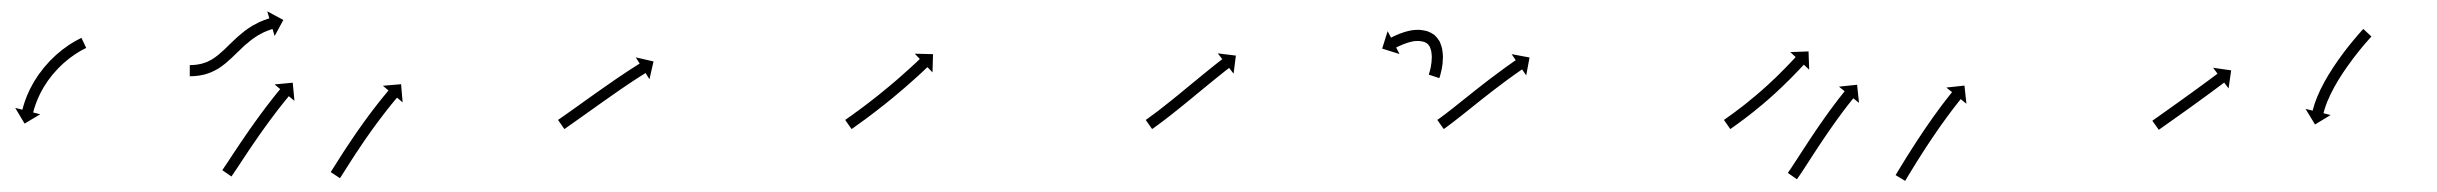

<svg xmlns="http://www.w3.org/2000/svg" viewBox="-20 -313 4379 345"><path d="M133.3 -226.1C133.9 -226.3 134.4 -226.6 134.9 -226.8L126.4 -244.9C125.9 -244.7 125.3 -244.4 124.8 -244.1C124.8 -244.1 124.8 -244.1 124.7 -244.1C124.7 -244.1 124.7 -244.1 124.7 -244.1C123.1 -243.3 121.5 -242.5 119.9 -241.7C119.9 -241.7 119.9 -241.7 119.9 -241.7C119.8 -241.7 119.8 -241.6 119.8 -241.6C117.4 -240.3 114.9 -239 112.5 -237.6C112.5 -237.6 112.5 -237.6 112.5 -237.6C112.4 -237.5 112.4 -237.5 112.4 -237.5C109.3 -235.7 106.2 -233.7 103.2 -231.8C103.2 -231.8 103.2 -231.7 103.1 -231.7C103.1 -231.7 103 -231.6 103 -231.6C99.5 -229.2 96 -226.7 92.6 -224.1C92.6 -224.1 92.6 -224.1 92.5 -224.1C92.5 -224 92.4 -224 92.4 -224C88.7 -221 85 -218 81.4 -214.8C81.4 -214.8 81.3 -214.8 81.3 -214.7C81.2 -214.7 81.2 -214.7 81.2 -214.7C77.4 -211.2 73.7 -207.7 70.1 -204C70.1 -204 70.1 -204 70 -203.9C70 -203.9 69.9 -203.8 69.9 -203.8C66.3 -200 62.8 -196 59.4 -192C59.4 -192 59.3 -192 59.3 -191.9C59.2 -191.9 59.2 -191.8 59.2 -191.8C55.9 -187.7 52.7 -183.5 49.6 -179.2C49.6 -179.2 49.5 -179.2 49.5 -179.1C49.4 -179.1 49.4 -179 49.4 -179C46.5 -174.8 43.7 -170.5 41.1 -166.2C41.1 -166.2 41 -166.1 41 -166C41 -166 40.9 -165.9 40.9 -165.9C38.5 -161.8 36.3 -157.6 34.1 -153.3C34.1 -153.3 34.1 -153.3 34 -153.2C34 -153.2 34 -153.1 34 -153.1C32.1 -149.3 30.3 -145.4 28.7 -141.5C28.7 -141.5 28.6 -141.4 28.6 -141.4C28.6 -141.3 28.6 -141.3 28.6 -141.3C27.2 -137.9 26 -134.5 24.8 -131.1C24.8 -131.1 24.7 -131.1 24.7 -131.1C24.7 -131 24.7 -131 24.7 -131C23.8 -128.3 23 -125.7 22.2 -123C22.2 -123 22.1 -123 22.1 -123C22.1 -122.9 22.1 -122.9 22.1 -122.9C21.6 -121.2 21.1 -119.5 20.7 -117.7C20.7 -117.7 20.7 -117.7 20.7 -117.7C20.7 -117.7 20.7 -117.7 20.7 -117.7C20.5 -117.1 20.3 -116.5 20.2 -115.9L7.4 -119.1L24.2 -90.9L52.3 -107.7L39.6 -110.9C39.7 -111.5 39.9 -112.1 40 -112.7C40 -112.7 40 -112.6 40 -112.6C40 -112.6 40 -112.6 40 -112.6C40.4 -114.2 40.9 -115.8 41.3 -117.4C41.3 -117.4 41.3 -117.3 41.3 -117.3C41.3 -117.3 41.3 -117.3 41.3 -117.3C42 -119.7 42.8 -122.2 43.7 -124.6C43.7 -124.6 43.6 -124.6 43.6 -124.5C43.6 -124.5 43.6 -124.4 43.6 -124.4C44.7 -127.6 45.9 -130.7 47.2 -133.8C47.2 -133.8 47.1 -133.8 47.1 -133.7C47.1 -133.7 47.1 -133.6 47.1 -133.6C48.6 -137.3 50.3 -140.9 52 -144.5C52 -144.5 52 -144.4 51.9 -144.3C51.9 -144.3 51.9 -144.2 51.9 -144.2C53.9 -148.2 56 -152.1 58.3 -155.9C58.3 -155.9 58.2 -155.9 58.2 -155.8C58.2 -155.8 58.1 -155.7 58.1 -155.7C60.6 -159.8 63.2 -163.8 65.9 -167.7C65.9 -167.7 65.9 -167.7 65.8 -167.6C65.8 -167.6 65.7 -167.5 65.7 -167.5C68.6 -171.5 71.6 -175.4 74.7 -179.3C74.7 -179.3 74.7 -179.2 74.7 -179.2C74.6 -179.1 74.6 -179.1 74.6 -179.1C77.8 -182.8 81.1 -186.5 84.5 -190.1C84.5 -190.1 84.4 -190.1 84.4 -190C84.4 -190 84.3 -189.9 84.3 -189.9C87.7 -193.3 91.1 -196.7 94.7 -199.9C94.7 -199.9 94.6 -199.8 94.6 -199.8C94.5 -199.8 94.5 -199.7 94.5 -199.7C97.9 -202.7 101.3 -205.5 104.8 -208.3C104.8 -208.3 104.8 -208.3 104.7 -208.2C104.7 -208.2 104.6 -208.2 104.6 -208.2C107.8 -210.6 111.1 -212.9 114.4 -215.1C114.4 -215.1 114.3 -215.1 114.3 -215.1C114.2 -215.1 114.2 -215 114.2 -215C117 -216.9 119.8 -218.6 122.7 -220.4C122.7 -220.4 122.6 -220.3 122.6 -220.3C122.5 -220.3 122.5 -220.3 122.5 -220.3C124.7 -221.5 126.9 -222.8 129.2 -224C129.2 -224 129.2 -224 129.1 -223.9C129.1 -223.9 129.1 -223.9 129.1 -223.9C130.5 -224.7 132 -225.4 133.4 -226.1C133.4 -226.1 133.4 -226.1 133.4 -226.1C133.4 -226.1 133.3 -226.1 133.3 -226.1Z M322.7 -196C322.1 -196 321.5 -196 321 -196L321 -176C321.7 -176 322.3 -176 322.9 -176C322.9 -176 322.9 -176 322.9 -176C322.9 -176 323 -176 323 -176C324.7 -176 326.5 -176.1 328.2 -176.2C328.2 -176.2 328.3 -176.2 328.3 -176.2C328.4 -176.2 328.4 -176.2 328.4 -176.2C331.1 -176.4 333.8 -176.7 336.5 -177C336.5 -177 336.5 -177 336.6 -177C336.7 -177 336.8 -177 336.8 -177C340.2 -177.6 343.6 -178.2 347 -179C347 -179 347.1 -179.1 347.2 -179.1C347.3 -179.1 347.4 -179.1 347.4 -179.1C351.3 -180.2 355.2 -181.5 358.9 -183C358.9 -183 359.1 -183 359.2 -183.1C359.3 -183.1 359.4 -183.2 359.4 -183.2C363.6 -185 367.6 -187.1 371.6 -189.4C371.6 -189.4 371.7 -189.4 371.8 -189.5C371.9 -189.6 372 -189.6 372 -189.6C376.2 -192.3 380.2 -195.2 384.1 -198.3C384.1 -198.3 384.2 -198.3 384.3 -198.4C384.4 -198.4 384.4 -198.5 384.4 -198.5C388.5 -201.9 392.4 -205.4 396.3 -209C396.3 -209 396.3 -209 396.4 -209C396.4 -209 396.4 -209.1 396.4 -209.1C400.4 -212.8 404.3 -216.7 408.2 -220.5L408.2 -220.5L408.1 -220.4C412 -224.2 416 -228 420 -231.7C420 -231.7 420 -231.6 419.9 -231.6C419.9 -231.5 419.8 -231.5 419.8 -231.5C423.8 -235 427.8 -238.3 431.9 -241.5C431.9 -241.5 431.8 -241.5 431.7 -241.4C431.7 -241.4 431.6 -241.3 431.6 -241.3C435.4 -244.1 439.4 -246.8 443.4 -249.3C443.4 -249.3 443.3 -249.3 443.3 -249.2C443.2 -249.2 443.1 -249.2 443.1 -249.2C446.6 -251.2 450.2 -253.1 453.8 -254.9C453.8 -254.9 453.8 -254.9 453.7 -254.8C453.6 -254.8 453.5 -254.8 453.5 -254.8C456.4 -256 459.3 -257.3 462.2 -258.4C462.2 -258.4 462.2 -258.4 462.1 -258.4C462.1 -258.3 462 -258.3 462 -258.3C463.9 -259 465.8 -259.7 467.7 -260.3C467.7 -260.3 467.7 -260.3 467.7 -260.3C467.7 -260.3 467.6 -260.3 467.6 -260.3C468.3 -260.5 469 -260.7 469.7 -260.9L473.5 -248.3L489.1 -277.1L460.2 -292.7L464 -280C463.2 -279.8 462.5 -279.6 461.8 -279.4C461.8 -279.4 461.7 -279.4 461.7 -279.4C461.7 -279.3 461.6 -279.3 461.6 -279.3C459.5 -278.6 457.4 -277.9 455.3 -277.1C455.3 -277.1 455.2 -277.1 455.1 -277.1C455.1 -277.1 455 -277.1 455 -277.1C451.8 -275.8 448.5 -274.4 445.3 -273C445.3 -273 445.3 -273 445.2 -272.9C445.1 -272.9 445.1 -272.9 445.1 -272.9C441 -270.9 437 -268.7 433.1 -266.5C433.1 -266.5 433 -266.4 432.9 -266.4C432.9 -266.3 432.8 -266.3 432.8 -266.3C428.4 -263.5 424 -260.6 419.8 -257.5C419.8 -257.5 419.7 -257.4 419.7 -257.4C419.6 -257.3 419.5 -257.3 419.5 -257.3C415.1 -253.8 410.8 -250.2 406.6 -246.5C406.6 -246.5 406.6 -246.5 406.6 -246.5C406.5 -246.4 406.5 -246.4 406.5 -246.4C402.3 -242.6 398.3 -238.7 394.2 -234.8L394.2 -234.8L394.2 -234.8C390.3 -231 386.5 -227.2 382.6 -223.5C382.6 -223.5 382.6 -223.5 382.7 -223.6C382.7 -223.6 382.7 -223.6 382.7 -223.6C379.1 -220.3 375.4 -217 371.6 -213.8C371.6 -213.8 371.7 -213.9 371.8 -213.9C371.8 -214 371.9 -214.1 371.9 -214.1C368.4 -211.4 364.9 -208.8 361.2 -206.4C361.2 -206.4 361.3 -206.5 361.4 -206.6C361.5 -206.6 361.6 -206.7 361.6 -206.7C358.3 -204.8 354.8 -203 351.3 -201.4C351.3 -201.4 351.4 -201.5 351.5 -201.5C351.7 -201.6 351.8 -201.6 351.8 -201.6C348.6 -200.4 345.3 -199.3 342 -198.4C342 -198.4 342.1 -198.4 342.2 -198.5C342.3 -198.5 342.4 -198.5 342.4 -198.5C339.6 -197.8 336.6 -197.3 333.7 -196.8C333.7 -196.8 333.8 -196.8 333.9 -196.8C334 -196.8 334 -196.9 334 -196.9C331.7 -196.6 329.4 -196.3 327 -196.2C327 -196.2 327.1 -196.2 327.1 -196.2C327.2 -196.2 327.2 -196.2 327.2 -196.2C325.7 -196.1 324.1 -196 322.6 -196C322.6 -196 322.6 -196 322.6 -196C322.6 -196 322.7 -196 322.7 -196ZM380.5 -8.8C380.2 -8.3 379.8 -7.8 379.5 -7.2L395.9 4.1C396.3 3.6 396.6 3.1 397 2.5L397 2.5L397 2.5C398.1 1 399.1 -0.5 400.1 -2.1L400.1 -2.1L400.1 -2.1C401.7 -4.5 403.3 -6.9 404.9 -9.3L405 -9.3L405 -9.3C407 -12.5 409.1 -15.6 411.2 -18.7C413.7 -22.5 416.1 -26.2 418.6 -29.9L418.6 -29.9L418.6 -29.9C421.3 -34.1 424.1 -38.2 426.9 -42.4L426.9 -42.4L426.9 -42.4C429.9 -46.8 432.9 -51.3 435.9 -55.7L435.9 -55.7L435.9 -55.6C439 -60.2 442.2 -64.8 445.3 -69.3L445.3 -69.3L445.3 -69.3C448.5 -73.8 451.7 -78.3 454.9 -82.8L454.9 -82.8L454.9 -82.8C458 -87.1 461.2 -91.5 464.4 -95.8L464.3 -95.8L464.3 -95.8C467.3 -99.8 470.3 -103.8 473.4 -107.8L473.3 -107.8L473.3 -107.8C476.1 -111.4 478.8 -114.9 481.5 -118.5L481.5 -118.5L481.5 -118.5C483.9 -121.5 486.2 -124.5 488.6 -127.4L488.6 -127.4L488.6 -127.4C490.4 -129.7 492.2 -132 494.1 -134.3L494.1 -134.3L494.1 -134.2C495.3 -135.7 496.5 -137.2 497.7 -138.6L497.7 -138.6L497.7 -138.6C498.1 -139.1 498.5 -139.7 498.9 -140.2L509.1 -131.8L506 -164.4L473.4 -161.3L483.5 -152.9C483.1 -152.4 482.7 -151.9 482.2 -151.3L482.2 -151.3L482.2 -151.3C481 -149.9 479.8 -148.4 478.6 -146.9L478.6 -146.9L478.5 -146.9C476.7 -144.5 474.8 -142.2 472.9 -139.9L472.9 -139.9L472.9 -139.9C470.5 -136.9 468.1 -133.8 465.8 -130.8L465.8 -130.8L465.7 -130.7C462.9 -127.1 460.2 -123.5 457.4 -119.9L457.4 -119.9L457.4 -119.9C454.3 -115.8 451.3 -111.7 448.3 -107.7L448.3 -107.6L448.2 -107.6C445 -103.3 441.8 -98.9 438.7 -94.5L438.7 -94.5L438.6 -94.4C435.4 -89.9 432.2 -85.3 429 -80.8L428.9 -80.7L428.9 -80.7C425.7 -76.2 422.6 -71.6 419.4 -67L419.4 -67L419.4 -66.9C416.4 -62.5 413.3 -58 410.3 -53.6L410.3 -53.6L410.3 -53.5C407.5 -49.4 404.7 -45.2 401.9 -41L401.9 -41L401.9 -41C399.4 -37.3 397 -33.5 394.5 -29.8C392.4 -26.6 390.4 -23.5 388.3 -20.3L388.3 -20.4L388.3 -20.4C386.7 -18 385.1 -15.6 383.5 -13.2L383.5 -13.2L383.5 -13.2C382.5 -11.7 381.5 -10.3 380.5 -8.8L380.5 -8.8ZM575.2 -5.4C574.9 -4.9 574.5 -4.4 574.2 -3.8L590.9 7.2C591.2 6.7 591.6 6.2 591.9 5.6L591.9 5.6L591.9 5.6C592.9 4 593.9 2.5 594.9 0.9L594.9 0.9L594.9 0.9C596.5 -1.5 598 -4 599.6 -6.4C601.6 -9.6 603.6 -12.8 605.7 -16L605.7 -16L605.7 -16C608.1 -19.8 610.5 -23.5 612.9 -27.3L612.9 -27.3L612.9 -27.3C615.6 -31.5 618.4 -35.7 621.1 -39.9L621.1 -39.8L621.1 -39.8C624.1 -44.3 627.1 -48.8 630.1 -53.2L630.1 -53.2L630 -53.2C633.2 -57.8 636.3 -62.3 639.4 -66.9L639.4 -66.9L639.4 -66.8C642.6 -71.4 645.8 -75.9 649 -80.4C649 -80.4 649 -80.4 649 -80.4C649 -80.4 649 -80.4 649 -80.4C652.1 -84.7 655.3 -89.1 658.5 -93.4C658.5 -93.4 658.5 -93.4 658.5 -93.4C658.5 -93.3 658.5 -93.3 658.5 -93.3C661.5 -97.4 664.5 -101.4 667.6 -105.4L667.5 -105.4L667.5 -105.3C670.3 -108.9 673 -112.5 675.8 -116L675.8 -116L675.8 -116C678.2 -119 680.5 -121.9 682.9 -124.9L682.9 -124.9L682.9 -124.9C684.8 -127.1 686.6 -129.4 688.5 -131.7L688.5 -131.7L688.5 -131.7C689.7 -133.1 690.9 -134.6 692.1 -136L692.1 -136L692.1 -136C692.5 -136.5 693 -137 693.4 -137.5L703.5 -129.1L700.7 -161.7L668 -158.9L678.1 -150.4C677.7 -149.9 677.2 -149.4 676.8 -148.9L676.8 -148.9L676.8 -148.9C675.6 -147.4 674.3 -145.9 673.1 -144.4L673.1 -144.4L673.1 -144.4C671.2 -142.1 669.3 -139.8 667.4 -137.5L667.4 -137.5L667.4 -137.5C664.9 -134.5 662.5 -131.4 660.1 -128.4L660.1 -128.4L660.1 -128.4C657.3 -124.8 654.5 -121.2 651.7 -117.5L651.7 -117.5L651.6 -117.5C648.6 -113.4 645.5 -109.4 642.4 -105.3C642.4 -105.3 642.4 -105.3 642.4 -105.3C642.4 -105.3 642.4 -105.3 642.4 -105.3C639.2 -100.9 636 -96.5 632.8 -92.1C632.8 -92.1 632.8 -92.1 632.8 -92.1C632.8 -92 632.8 -92 632.8 -92C629.5 -87.5 626.3 -82.9 623 -78.3L623 -78.3L623 -78.3C619.8 -73.7 616.7 -69.1 613.5 -64.4L613.5 -64.4L613.5 -64.4C610.5 -59.9 607.4 -55.4 604.5 -50.9L604.4 -50.9L604.4 -50.9C601.7 -46.6 598.9 -42.4 596.1 -38.2L596.1 -38.2L596.1 -38.1C593.7 -34.3 591.2 -30.5 588.8 -26.7L588.8 -26.7L588.8 -26.7C586.8 -23.5 584.7 -20.3 582.7 -17.1C581.2 -14.7 579.6 -12.3 578.1 -9.8L578.1 -9.8L578.1 -9.9C577.1 -8.3 576.1 -6.8 575.2 -5.3L575.2 -5.4Z M984.3 -98.6C983.8 -98.3 983.2 -97.9 982.7 -97.5L994.1 -81.1C994.7 -81.5 995.2 -81.9 995.8 -82.2C997.3 -83.3 998.8 -84.4 1000.4 -85.5C1002.7 -87.1 1005.1 -88.8 1007.5 -90.5C1010.6 -92.6 1013.7 -94.8 1016.7 -97C1020.4 -99.6 1024 -102.2 1027.6 -104.7C1031.7 -107.6 1035.8 -110.5 1039.8 -113.4C1044.2 -116.5 1048.5 -119.6 1052.9 -122.7C1057.3 -125.9 1061.8 -129.1 1066.3 -132.2L1066.3 -132.2L1066.3 -132.2C1070.8 -135.4 1075.4 -138.6 1079.9 -141.7L1079.9 -141.7L1079.9 -141.7C1084.2 -144.8 1088.6 -147.8 1093.1 -150.9L1093 -150.9L1093 -150.9C1097.2 -153.7 1101.3 -156.5 1105.4 -159.3L1105.4 -159.3L1105.4 -159.3C1109.1 -161.8 1112.9 -164.3 1116.6 -166.8L1116.6 -166.8L1116.6 -166.8C1119.8 -168.9 1123 -170.9 1126.1 -173L1126.1 -173L1126.1 -173C1128.6 -174.6 1131 -176.2 1133.5 -177.7L1133.5 -177.7L1133.5 -177.7C1135.1 -178.7 1136.7 -179.7 1138.3 -180.7L1138.3 -180.7L1138.3 -180.7C1138.8 -181.1 1139.4 -181.5 1140 -181.8L1147 -170.6L1154.3 -202.6L1122.4 -209.9L1129.4 -198.8C1128.8 -198.4 1128.2 -198 1127.7 -197.7L1127.7 -197.7L1127.6 -197.7C1126 -196.7 1124.4 -195.6 1122.8 -194.6L1122.8 -194.6L1122.8 -194.6C1120.3 -193 1117.8 -191.4 1115.3 -189.8L1115.3 -189.8L1115.2 -189.8C1112 -187.7 1108.8 -185.6 1105.6 -183.5L1105.6 -183.5L1105.6 -183.5C1101.8 -180.9 1098 -178.4 1094.3 -175.9L1094.2 -175.9L1094.2 -175.9C1090.1 -173 1085.9 -170.2 1081.7 -167.4L1081.7 -167.3L1081.7 -167.3C1077.3 -164.3 1072.8 -161.2 1068.4 -158.1L1068.4 -158.1L1068.4 -158.1C1063.9 -155 1059.3 -151.8 1054.8 -148.6L1054.8 -148.6L1054.8 -148.6C1050.3 -145.4 1045.8 -142.2 1041.3 -139C1036.9 -135.9 1032.6 -132.8 1028.2 -129.7C1024.2 -126.8 1020.1 -123.9 1016.1 -121C1012.4 -118.5 1008.8 -115.9 1005.2 -113.3C1002.1 -111.1 999 -109 996 -106.8C993.6 -105.2 991.2 -103.5 988.9 -101.8C987.4 -100.8 985.8 -99.7 984.3 -98.6Z M1500.3 -98.6C1499.8 -98.3 1499.2 -97.9 1498.7 -97.5L1510.1 -81.1C1510.7 -81.5 1511.2 -81.9 1511.8 -82.2L1511.8 -82.2L1511.8 -82.2C1513.3 -83.3 1514.8 -84.4 1516.3 -85.4L1516.3 -85.5L1516.4 -85.5C1518.7 -87.1 1521.1 -88.8 1523.4 -90.5L1523.4 -90.5L1523.4 -90.5C1526.5 -92.7 1529.5 -94.9 1532.5 -97.1L1532.5 -97.1L1532.6 -97.1C1536.1 -99.7 1539.7 -102.4 1543.2 -105L1543.3 -105.1L1543.3 -105.1C1547.2 -108 1551.2 -111 1555.1 -114.1L1555.1 -114.1L1555.1 -114.1C1559.3 -117.3 1563.5 -120.6 1567.6 -123.9L1567.6 -123.9L1567.7 -123.9C1571.9 -127.3 1576.2 -130.7 1580.4 -134.2L1580.5 -134.2L1580.5 -134.2C1584.7 -137.7 1588.9 -141.2 1593.1 -144.7L1593.1 -144.7L1593.1 -144.7C1597.2 -148.1 1601.2 -151.5 1605.2 -155L1605.2 -155L1605.2 -155C1609 -158.3 1612.7 -161.5 1616.4 -164.8L1616.4 -164.8L1616.4 -164.8C1619.8 -167.8 1623.1 -170.7 1626.3 -173.7L1626.4 -173.7L1626.4 -173.7C1629.1 -176.2 1631.9 -178.8 1634.7 -181.3L1634.7 -181.3L1634.7 -181.3C1636.8 -183.3 1638.9 -185.3 1641 -187.2L1641 -187.3L1641 -187.3C1642.4 -188.5 1643.7 -189.8 1645.1 -191.1L1645.1 -191.1L1645.1 -191.1C1645.6 -191.5 1646.1 -192 1646.5 -192.4L1655.6 -182.9L1656.5 -215.7L1623.7 -216.5L1632.8 -207C1632.3 -206.5 1631.8 -206.1 1631.3 -205.6L1631.3 -205.6L1631.4 -205.6C1630 -204.3 1628.7 -203.1 1627.3 -201.8L1627.3 -201.8L1627.4 -201.8C1625.3 -199.9 1623.2 -197.9 1621.1 -196L1621.1 -196L1621.1 -196C1618.4 -193.5 1615.6 -191 1612.9 -188.5L1612.9 -188.5L1612.9 -188.5C1609.7 -185.6 1606.4 -182.7 1603.1 -179.8L1603.2 -179.8L1603.2 -179.8C1599.5 -176.5 1595.8 -173.3 1592.1 -170.1L1592.1 -170.1L1592.2 -170.1C1588.2 -166.7 1584.2 -163.3 1580.2 -160L1580.2 -160L1580.3 -160C1576.1 -156.5 1572 -153.1 1567.8 -149.7L1567.8 -149.7L1567.8 -149.7C1563.6 -146.3 1559.4 -142.9 1555.2 -139.5L1555.2 -139.5L1555.2 -139.6C1551.1 -136.3 1547 -133.1 1542.9 -129.9L1542.9 -129.9L1542.9 -129.9C1539 -126.9 1535.1 -124 1531.2 -121L1531.3 -121.1L1531.3 -121.1C1527.8 -118.4 1524.2 -115.8 1520.7 -113.2L1520.7 -113.2L1520.7 -113.3C1517.8 -111.1 1514.8 -108.9 1511.7 -106.7L1511.8 -106.7L1511.8 -106.7C1509.5 -105.1 1507.1 -103.4 1504.8 -101.8L1504.8 -101.8L1504.8 -101.8C1503.3 -100.7 1501.8 -99.7 1500.3 -98.6L1500.3 -98.6Z M2040.3 -98.6C2039.7 -98.2 2039.2 -97.9 2038.7 -97.5L2050.2 -81.1C2050.7 -81.5 2051.2 -81.9 2051.7 -82.2L2051.8 -82.2L2051.8 -82.2C2053.3 -83.3 2054.8 -84.4 2056.3 -85.4L2056.3 -85.5L2056.3 -85.5C2058.6 -87.1 2061 -88.8 2063.3 -90.5L2063.3 -90.6L2063.3 -90.6C2066.3 -92.8 2069.3 -95 2072.3 -97.3L2072.3 -97.3L2072.3 -97.3C2075.8 -100 2079.3 -102.7 2082.8 -105.4L2082.8 -105.4L2082.9 -105.5C2086.8 -108.5 2090.6 -111.6 2094.5 -114.7L2094.5 -114.7L2094.5 -114.7C2098.7 -118 2102.8 -121.4 2106.9 -124.7L2106.9 -124.7L2106.9 -124.7C2111.2 -128.2 2115.5 -131.7 2119.7 -135.1L2119.7 -135.1L2119.7 -135.1C2124 -138.6 2128.2 -142.1 2132.4 -145.6C2136.6 -149 2140.7 -152.4 2144.8 -155.8C2148.7 -159 2152.5 -162.1 2156.4 -165.3L2156.4 -165.3L2156.4 -165.3C2159.8 -168.1 2163.3 -170.9 2166.8 -173.7L2166.8 -173.7L2166.8 -173.7C2169.8 -176.1 2172.7 -178.5 2175.7 -180.8L2175.7 -180.8L2175.7 -180.8C2177.9 -182.6 2180.2 -184.4 2182.5 -186.3L2182.5 -186.3L2182.5 -186.2C2184 -187.4 2185.5 -188.6 2187 -189.7L2187 -189.7L2187 -189.7C2187.5 -190.1 2188 -190.5 2188.6 -191L2196.6 -180.6L2200.7 -213.1L2168.2 -217.1L2176.3 -206.7C2175.7 -206.3 2175.2 -205.9 2174.7 -205.5L2174.7 -205.5L2174.7 -205.5C2173.2 -204.3 2171.7 -203.2 2170.2 -202L2170.2 -202L2170.2 -202C2167.8 -200.1 2165.5 -198.3 2163.2 -196.5L2163.2 -196.5L2163.2 -196.5C2160.2 -194.1 2157.2 -191.7 2154.3 -189.3L2154.3 -189.3L2154.2 -189.3C2150.7 -186.5 2147.2 -183.6 2143.8 -180.8L2143.7 -180.8L2143.7 -180.8C2139.9 -177.6 2136 -174.4 2132.1 -171.2C2128 -167.9 2123.8 -164.5 2119.7 -161.1C2115.5 -157.6 2111.2 -154.1 2107 -150.6L2107 -150.6L2107 -150.6C2102.8 -147.1 2098.6 -143.7 2094.3 -140.2L2094.3 -140.2L2094.3 -140.2C2090.2 -136.9 2086.1 -133.6 2082 -130.3L2082 -130.3L2082 -130.3C2078.2 -127.3 2074.4 -124.2 2070.5 -121.2L2070.5 -121.2L2070.5 -121.2C2067.1 -118.5 2063.6 -115.9 2060.2 -113.2L2060.2 -113.2L2060.2 -113.2C2057.3 -111 2054.3 -108.8 2051.4 -106.6L2051.4 -106.6L2051.4 -106.7C2049.2 -105 2046.9 -103.3 2044.6 -101.7L2044.6 -101.7L2044.7 -101.7C2043.2 -100.7 2041.7 -99.6 2040.3 -98.6L2040.3 -98.6ZM2547.8 -180.5C2547.6 -180 2547.5 -179.5 2547.3 -178.9L2566.3 -172.6C2566.5 -173.2 2566.7 -173.8 2566.8 -174.4C2566.8 -174.4 2566.8 -174.4 2566.9 -174.4C2566.9 -174.4 2566.9 -174.5 2566.9 -174.5C2567.4 -176.1 2567.9 -177.8 2568.4 -179.5C2568.4 -179.5 2568.4 -179.6 2568.4 -179.6C2568.4 -179.6 2568.4 -179.7 2568.4 -179.7C2569.1 -182.3 2569.8 -185 2570.3 -187.6C2570.3 -187.6 2570.4 -187.7 2570.4 -187.8C2570.4 -187.8 2570.4 -187.9 2570.4 -187.9C2571.1 -191.4 2571.6 -194.8 2572.1 -198.3C2572.1 -198.3 2572.1 -198.4 2572.1 -198.5C2572.1 -198.6 2572.1 -198.7 2572.1 -198.7C2572.5 -202.8 2572.7 -206.9 2572.8 -211C2572.8 -211 2572.8 -211.1 2572.8 -211.2C2572.8 -211.4 2572.8 -211.5 2572.8 -211.5C2572.6 -215.9 2572.1 -220.4 2571.4 -224.8C2571.4 -224.8 2571.4 -225 2571.3 -225.2C2571.3 -225.4 2571.3 -225.5 2571.3 -225.5C2570.2 -229.9 2568.7 -234.2 2566.9 -238.4C2566.8 -238.4 2566.7 -238.6 2566.6 -238.9C2566.4 -239.1 2566.3 -239.4 2566.3 -239.4C2564 -243.1 2561.3 -246.6 2558.1 -249.6C2558 -249.6 2557.8 -249.9 2557.5 -250.1C2557.3 -250.3 2557 -250.5 2557 -250.5C2553.4 -253.1 2549.4 -255.2 2545.2 -256.7C2545.2 -256.7 2545 -256.8 2544.7 -256.9C2544.5 -257 2544.2 -257.1 2544.2 -257.1C2539.8 -258.2 2535.2 -259 2530.6 -259.4C2530.6 -259.4 2530.5 -259.4 2530.3 -259.4C2530.1 -259.4 2530 -259.4 2530 -259.4C2525.5 -259.5 2521.1 -259.2 2516.8 -258.6C2516.8 -258.6 2516.6 -258.6 2516.5 -258.6C2516.3 -258.5 2516.2 -258.5 2516.2 -258.5C2512.2 -257.7 2508.2 -256.8 2504.2 -255.6C2504.2 -255.6 2504.2 -255.6 2504.1 -255.6C2504 -255.6 2503.9 -255.5 2503.9 -255.5C2500.6 -254.5 2497.2 -253.3 2493.9 -252C2493.9 -252 2493.9 -252 2493.8 -252C2493.8 -251.9 2493.7 -251.9 2493.7 -251.9C2491.2 -250.9 2488.6 -249.8 2486.1 -248.6C2486.1 -248.6 2486.1 -248.6 2486.1 -248.6C2486 -248.6 2486 -248.6 2486 -248.6C2484.4 -247.8 2482.8 -247 2481.2 -246.2C2481.2 -246.2 2481.2 -246.2 2481.2 -246.2C2481.2 -246.2 2481.1 -246.2 2481.1 -246.2C2480.6 -245.9 2480 -245.6 2479.5 -245.3L2473.4 -257L2463.6 -225.7L2494.8 -215.9L2488.7 -227.6C2489.3 -227.9 2489.8 -228.1 2490.3 -228.4C2490.3 -228.4 2490.3 -228.4 2490.3 -228.4C2490.3 -228.4 2490.2 -228.4 2490.2 -228.4C2491.7 -229.1 2493.2 -229.8 2494.6 -230.5C2494.6 -230.5 2494.6 -230.5 2494.6 -230.5C2494.5 -230.5 2494.5 -230.4 2494.5 -230.4C2496.8 -231.5 2499.1 -232.5 2501.4 -233.4C2501.4 -233.4 2501.3 -233.4 2501.3 -233.4C2501.2 -233.4 2501.1 -233.3 2501.1 -233.3C2504.1 -234.5 2507.1 -235.5 2510.1 -236.5C2510.1 -236.5 2510 -236.5 2509.9 -236.5C2509.8 -236.4 2509.8 -236.4 2509.8 -236.4C2513.1 -237.4 2516.6 -238.2 2520 -238.9C2520 -238.9 2519.9 -238.9 2519.8 -238.8C2519.6 -238.8 2519.5 -238.8 2519.5 -238.8C2522.8 -239.3 2526.2 -239.5 2529.6 -239.4C2529.6 -239.4 2529.4 -239.4 2529.3 -239.4C2529.1 -239.4 2528.9 -239.4 2528.9 -239.4C2532.4 -239.1 2535.8 -238.6 2539.1 -237.7C2539.1 -237.7 2538.9 -237.8 2538.6 -237.9C2538.4 -238 2538.1 -238.1 2538.1 -238.1C2540.7 -237.1 2543.1 -235.8 2545.4 -234.2C2545.4 -234.2 2545.1 -234.4 2544.8 -234.7C2544.6 -234.9 2544.3 -235.1 2544.3 -235.1C2546.2 -233.3 2547.9 -231.2 2549.2 -229C2549.2 -229 2549.1 -229.2 2549 -229.5C2548.8 -229.7 2548.7 -230 2548.7 -230C2550 -227 2551.1 -223.9 2551.8 -220.8C2551.8 -220.8 2551.8 -221 2551.8 -221.2C2551.7 -221.4 2551.7 -221.5 2551.7 -221.5C2552.3 -218 2552.6 -214.3 2552.8 -210.7C2552.8 -210.7 2552.8 -210.8 2552.8 -211C2552.8 -211.1 2552.8 -211.2 2552.8 -211.2C2552.7 -207.7 2552.5 -204.1 2552.2 -200.6C2552.2 -200.6 2552.2 -200.7 2552.2 -200.8C2552.2 -200.9 2552.2 -200.9 2552.2 -200.9C2551.8 -197.8 2551.4 -194.8 2550.8 -191.7C2550.8 -191.7 2550.8 -191.8 2550.8 -191.8C2550.8 -191.9 2550.8 -191.9 2550.8 -191.9C2550.3 -189.6 2549.7 -187.2 2549.1 -184.8C2549.1 -184.8 2549.1 -184.9 2549.1 -184.9C2549.1 -184.9 2549.1 -185 2549.1 -185C2548.7 -183.5 2548.3 -182 2547.8 -180.5C2547.8 -180.5 2547.8 -180.5 2547.8 -180.5C2547.8 -180.5 2547.8 -180.5 2547.8 -180.5Z M2564.2 -98.6C2563.7 -98.2 2563.2 -97.9 2562.7 -97.5L2574.2 -81.1C2574.7 -81.5 2575.2 -81.8 2575.7 -82.2L2575.7 -82.2L2575.8 -82.2C2577.3 -83.3 2578.7 -84.4 2580.2 -85.4C2580.2 -85.4 2580.2 -85.4 2580.2 -85.5C2580.2 -85.5 2580.3 -85.5 2580.3 -85.5C2582.6 -87.2 2584.9 -88.9 2587.2 -90.6C2587.2 -90.6 2587.2 -90.6 2587.2 -90.6C2587.2 -90.6 2587.2 -90.6 2587.2 -90.6C2590.2 -92.9 2593.1 -95.2 2596.1 -97.5L2596.1 -97.5L2596.1 -97.5C2599.6 -100.2 2603.1 -103 2606.6 -105.7L2606.6 -105.7L2606.6 -105.7C2610.5 -108.8 2614.4 -111.9 2618.3 -115C2622.5 -118.3 2626.6 -121.7 2630.8 -125C2635.1 -128.4 2639.4 -131.9 2643.7 -135.3L2643.7 -135.3L2643.7 -135.3C2648.1 -138.7 2652.4 -142.1 2656.8 -145.5L2656.8 -145.5L2656.7 -145.5C2661 -148.7 2665.2 -152 2669.5 -155.3L2669.5 -155.3L2669.4 -155.2C2673.4 -158.3 2677.4 -161.3 2681.5 -164.3L2681.4 -164.3L2681.4 -164.3C2685 -167 2688.7 -169.6 2692.3 -172.3L2692.3 -172.3L2692.3 -172.3C2695.3 -174.5 2698.4 -176.7 2701.5 -178.9L2701.5 -178.9L2701.5 -178.9C2703.9 -180.6 2706.3 -182.3 2708.7 -184L2708.7 -184L2708.7 -184C2710.2 -185.1 2711.8 -186.1 2713.3 -187.2L2713.3 -187.2L2713.3 -187.2C2713.9 -187.6 2714.4 -188 2715 -188.3L2722.4 -177.5L2728.4 -209.7L2696.2 -215.7L2703.6 -204.8C2703.1 -204.4 2702.5 -204.1 2702 -203.7L2702 -203.7L2701.9 -203.7C2700.4 -202.6 2698.8 -201.5 2697.2 -200.4L2697.2 -200.4L2697.2 -200.4C2694.8 -198.7 2692.3 -197 2689.9 -195.2L2689.9 -195.2L2689.9 -195.2C2686.7 -193 2683.6 -190.7 2680.5 -188.5L2680.5 -188.4L2680.5 -188.4C2676.8 -185.8 2673.1 -183.1 2669.5 -180.3L2669.5 -180.3L2669.5 -180.3C2665.4 -177.3 2661.4 -174.2 2657.3 -171.2L2657.3 -171.2L2657.3 -171.2C2653 -167.9 2648.8 -164.6 2644.5 -161.3L2644.5 -161.3L2644.5 -161.3C2640.1 -157.8 2635.7 -154.4 2631.4 -151L2631.3 -151L2631.3 -151C2627 -147.5 2622.7 -144.1 2618.3 -140.6C2614.1 -137.3 2610 -134 2605.8 -130.7C2601.9 -127.6 2598.1 -124.5 2594.2 -121.4L2594.2 -121.4L2594.2 -121.4C2590.7 -118.7 2587.3 -116 2583.8 -113.2L2583.8 -113.3L2583.8 -113.3C2580.9 -111 2578 -108.8 2575.1 -106.5C2575.1 -106.5 2575.1 -106.6 2575.1 -106.6C2575.1 -106.6 2575.1 -106.6 2575.1 -106.6C2572.9 -104.9 2570.7 -103.2 2568.4 -101.6C2568.4 -101.6 2568.4 -101.6 2568.4 -101.6C2568.5 -101.6 2568.5 -101.6 2568.5 -101.6C2567.1 -100.6 2565.6 -99.6 2564.2 -98.6L2564.2 -98.6Z M3079.3 -98.6C3078.8 -98.3 3078.2 -97.9 3077.7 -97.5L3089.1 -81.1C3089.7 -81.5 3090.2 -81.9 3090.8 -82.2L3090.8 -82.2L3090.8 -82.2C3092.3 -83.3 3093.8 -84.4 3095.3 -85.4L3095.3 -85.5L3095.3 -85.5C3097.7 -87.1 3100 -88.8 3102.4 -90.5L3102.4 -90.5L3102.4 -90.5C3105.4 -92.7 3108.4 -94.9 3111.4 -97.2C3111.4 -97.2 3111.4 -97.2 3111.4 -97.2C3111.4 -97.2 3111.5 -97.2 3111.5 -97.2C3115 -99.9 3118.5 -102.5 3122 -105.2C3122 -105.2 3122 -105.2 3122 -105.2C3122 -105.2 3122.1 -105.3 3122.1 -105.3C3126 -108.3 3129.8 -111.3 3133.7 -114.4C3133.7 -114.4 3133.7 -114.4 3133.7 -114.4C3133.7 -114.4 3133.7 -114.5 3133.7 -114.5C3137.8 -117.8 3141.9 -121.1 3145.9 -124.5C3145.9 -124.5 3146 -124.5 3146 -124.5C3146 -124.5 3146 -124.5 3146 -124.5C3150.2 -128.1 3154.3 -131.6 3158.4 -135.2C3158.4 -135.2 3158.4 -135.2 3158.4 -135.2C3158.4 -135.2 3158.4 -135.2 3158.4 -135.2C3162.5 -138.8 3166.6 -142.5 3170.6 -146.1C3170.6 -146.1 3170.6 -146.1 3170.6 -146.2C3170.6 -146.2 3170.6 -146.2 3170.6 -146.2C3174.5 -149.8 3178.4 -153.4 3182.2 -157C3182.2 -157 3182.2 -157 3182.2 -157C3182.2 -157 3182.2 -157 3182.2 -157C3185.8 -160.5 3189.3 -163.9 3192.8 -167.4C3192.8 -167.4 3192.8 -167.4 3192.9 -167.4C3192.9 -167.4 3192.9 -167.4 3192.9 -167.4C3196 -170.5 3199.1 -173.7 3202.2 -176.8L3202.2 -176.8L3202.3 -176.9C3204.9 -179.5 3207.5 -182.2 3210 -184.9L3210.1 -184.9L3210.1 -184.9C3212.1 -187 3214 -189.1 3216 -191.2L3216 -191.2L3216 -191.3C3217.3 -192.6 3218.6 -194 3219.9 -195.3C3220.3 -195.8 3220.8 -196.3 3221.2 -196.8L3230.9 -187.8L3229.7 -220.6L3196.9 -219.4L3206.6 -210.4C3206.1 -209.9 3205.7 -209.5 3205.2 -209C3204 -207.6 3202.7 -206.3 3201.5 -204.9L3201.5 -204.9L3201.5 -205C3199.5 -202.9 3197.5 -200.8 3195.6 -198.7L3195.6 -198.7L3195.6 -198.8C3193.1 -196.1 3190.5 -193.4 3187.9 -190.8L3187.9 -190.8L3187.9 -190.8C3184.9 -187.7 3181.8 -184.6 3178.7 -181.6C3178.7 -181.6 3178.8 -181.6 3178.8 -181.6C3178.8 -181.6 3178.8 -181.6 3178.8 -181.6C3175.3 -178.2 3171.9 -174.8 3168.4 -171.4C3168.4 -171.4 3168.4 -171.5 3168.4 -171.5C3168.4 -171.5 3168.4 -171.5 3168.4 -171.5C3164.7 -167.9 3160.9 -164.4 3157.1 -160.9C3157.1 -160.9 3157.1 -160.9 3157.1 -160.9C3157.1 -160.9 3157.1 -160.9 3157.1 -160.9C3153.2 -157.3 3149.2 -153.8 3145.2 -150.2C3145.2 -150.2 3145.2 -150.2 3145.2 -150.2C3145.2 -150.2 3145.3 -150.3 3145.3 -150.3C3141.2 -146.8 3137.2 -143.3 3133.1 -139.8C3133.1 -139.8 3133.1 -139.8 3133.1 -139.8C3133.1 -139.9 3133.1 -139.9 3133.1 -139.9C3129.2 -136.5 3125.2 -133.3 3121.1 -130C3121.1 -130 3121.2 -130 3121.2 -130C3121.2 -130 3121.2 -130 3121.2 -130C3117.4 -127 3113.6 -124 3109.8 -121C3109.8 -121 3109.8 -121 3109.8 -121.1C3109.8 -121.1 3109.8 -121.1 3109.8 -121.1C3106.4 -118.4 3102.9 -115.8 3099.4 -113.2C3099.4 -113.2 3099.5 -113.2 3099.5 -113.2C3099.5 -113.2 3099.5 -113.2 3099.5 -113.2C3096.5 -111 3093.6 -108.9 3090.6 -106.7L3090.6 -106.7L3090.6 -106.7C3088.3 -105.1 3086 -103.4 3083.7 -101.8L3083.8 -101.8L3083.8 -101.8C3082.3 -100.7 3080.8 -99.7 3079.3 -98.6L3079.3 -98.6ZM3193.6 -3.8C3193.2 -3.3 3192.8 -2.8 3192.5 -2.3L3208.9 9.1C3209.3 8.6 3209.6 8.1 3210 7.5L3210 7.5L3210 7.5C3211.1 6 3212.1 4.5 3213.1 2.9L3213.2 2.9L3213.2 2.9C3214.8 0.5 3216.4 -1.9 3218 -4.3L3218 -4.3L3218 -4.3C3220 -7.4 3222.1 -10.6 3224.2 -13.7L3224.2 -13.7L3224.2 -13.7C3226.6 -17.5 3229 -21.2 3231.5 -25C3234.2 -29.1 3236.9 -33.3 3239.6 -37.5L3239.6 -37.5L3239.6 -37.5C3242.5 -42 3245.5 -46.4 3248.4 -50.9L3248.4 -50.9L3248.4 -50.9C3251.5 -55.5 3254.5 -60.1 3257.6 -64.7L3257.6 -64.7L3257.6 -64.6C3260.7 -69.2 3263.8 -73.8 3267 -78.4L3266.9 -78.3L3266.9 -78.3C3270 -82.7 3273.1 -87.1 3276.2 -91.5L3276.2 -91.5L3276.2 -91.5C3279.1 -95.5 3282 -99.6 3285 -103.7L3285 -103.7L3285 -103.6C3287.6 -107.3 3290.3 -110.9 3293 -114.5L3293 -114.5L3293 -114.4C3295.3 -117.5 3297.6 -120.5 3299.9 -123.5L3299.9 -123.5L3299.9 -123.5C3301.7 -125.8 3303.5 -128.1 3305.4 -130.4L3305.4 -130.4L3305.3 -130.4C3306.5 -131.9 3307.7 -133.4 3308.9 -134.8L3308.9 -134.8L3308.9 -134.8C3309.3 -135.3 3309.7 -135.9 3310.2 -136.4L3320.4 -128.1L3317 -160.7L3284.4 -157.3L3294.6 -149C3294.2 -148.4 3293.8 -147.9 3293.3 -147.4L3293.3 -147.4L3293.3 -147.4C3292.1 -145.9 3290.9 -144.4 3289.7 -142.9L3289.7 -142.8L3289.7 -142.8C3287.8 -140.5 3286 -138.1 3284.1 -135.8L3284.1 -135.8L3284.1 -135.8C3281.8 -132.7 3279.4 -129.6 3277.1 -126.5L3277 -126.5L3277 -126.5C3274.3 -122.8 3271.6 -119.2 3268.9 -115.5L3268.8 -115.5L3268.8 -115.5C3265.8 -111.4 3262.8 -107.2 3259.9 -103.1L3259.9 -103.1L3259.9 -103.1C3256.7 -98.6 3253.6 -94.2 3250.5 -89.7L3250.5 -89.7L3250.5 -89.7C3247.3 -85.1 3244.2 -80.5 3241 -75.9L3241 -75.8L3241 -75.8C3237.9 -71.2 3234.8 -66.6 3231.7 -61.9L3231.7 -61.9L3231.7 -61.9C3228.8 -57.4 3225.8 -52.9 3222.9 -48.4L3222.9 -48.4L3222.9 -48.4C3220.1 -44.2 3217.4 -40 3214.7 -35.9C3212.3 -32.1 3209.8 -28.4 3207.4 -24.6L3207.4 -24.7L3207.4 -24.7C3205.4 -21.5 3203.3 -18.4 3201.3 -15.3L3201.3 -15.3L3201.3 -15.3C3199.7 -13 3198.1 -10.6 3196.6 -8.2L3196.6 -8.3L3196.6 -8.3C3195.6 -6.8 3194.6 -5.3 3193.5 -3.8L3193.6 -3.8ZM3387.2 0C3386.8 0.6 3386.5 1.2 3386.2 1.7L3403.3 12C3403.7 11.4 3404 10.8 3404.4 10.3C3405.3 8.7 3406.3 7 3407.3 5.4L3407.3 5.4L3407.3 5.4C3408.8 2.9 3410.3 0.4 3411.8 -2.1L3411.8 -2.1L3411.8 -2C3413.8 -5.3 3415.7 -8.5 3417.7 -11.7L3417.7 -11.7L3417.7 -11.7C3420.1 -15.5 3422.4 -19.4 3424.8 -23.2L3424.8 -23.1L3424.8 -23.1C3427.5 -27.4 3430.1 -31.6 3432.8 -35.8L3432.8 -35.8L3432.8 -35.8C3435.7 -40.3 3438.6 -44.8 3441.5 -49.3L3441.5 -49.3L3441.5 -49.3C3444.6 -53.9 3447.6 -58.5 3450.7 -63.1L3450.7 -63.1L3450.7 -63.1C3453.8 -67.7 3456.9 -72.3 3460 -76.8L3460 -76.8L3460 -76.8C3463.1 -81.2 3466.1 -85.6 3469.2 -90L3469.2 -89.9L3469.2 -89.9C3472.1 -94 3475.1 -98.1 3478 -102.1L3478 -102.1L3478 -102.1C3480.7 -105.7 3483.4 -109.3 3486.1 -113L3486.1 -112.9L3486 -112.9C3488.3 -116 3490.7 -119 3493 -122L3493 -122L3493 -122C3494.8 -124.3 3496.6 -126.6 3498.4 -128.9L3498.4 -128.9L3498.4 -128.9C3499.5 -130.4 3500.7 -131.8 3501.9 -133.3L3501.9 -133.3L3501.9 -133.3C3502.3 -133.8 3502.7 -134.4 3503.1 -134.9L3513.4 -126.6L3509.9 -159.2L3477.3 -155.7L3487.6 -147.4C3487.1 -146.9 3486.7 -146.4 3486.3 -145.8L3486.3 -145.8L3486.3 -145.8C3485.1 -144.3 3483.9 -142.8 3482.7 -141.3L3482.7 -141.3L3482.7 -141.3C3480.8 -138.9 3479 -136.6 3477.2 -134.2L3477.1 -134.2L3477.1 -134.2C3474.8 -131.1 3472.4 -128.1 3470.1 -125L3470.1 -125L3470.1 -125C3467.3 -121.3 3464.6 -117.6 3461.9 -114L3461.9 -113.9L3461.9 -113.9C3458.9 -109.8 3455.9 -105.7 3452.9 -101.6L3452.9 -101.5L3452.9 -101.5C3449.8 -97.1 3446.7 -92.6 3443.6 -88.2L3443.6 -88.2L3443.5 -88.1C3440.4 -83.5 3437.2 -78.9 3434.1 -74.3L3434.1 -74.3L3434.1 -74.2C3431 -69.6 3427.9 -64.9 3424.8 -60.3L3424.8 -60.2L3424.8 -60.2C3421.8 -55.7 3418.9 -51.2 3416 -46.6L3416 -46.6L3416 -46.6C3413.2 -42.3 3410.5 -38.1 3407.9 -33.8L3407.8 -33.8L3407.8 -33.8C3405.4 -29.9 3403.1 -26.1 3400.7 -22.2L3400.7 -22.2L3400.7 -22.2C3398.7 -19 3396.7 -15.7 3394.7 -12.4L3394.7 -12.4L3394.7 -12.4C3393.2 -9.9 3391.6 -7.4 3390.1 -4.9L3390.1 -4.9L3390.1 -4.9C3389.1 -3.2 3388.2 -1.6 3387.2 0Z M3848.8 -97C3848.4 -96.7 3848 -96.4 3847.5 -96L3859.1 -79.7C3859.5 -80.1 3860 -80.4 3860.4 -80.7C3861.7 -81.6 3862.9 -82.5 3864.2 -83.4C3866.1 -84.7 3868.1 -86.1 3870 -87.5C3872.5 -89.3 3875.1 -91.1 3877.6 -92.9C3880.6 -95 3883.6 -97.1 3886.5 -99.2C3889.9 -101.6 3893.2 -104 3896.5 -106.3C3900.1 -108.9 3903.6 -111.4 3907.2 -113.9C3910.8 -116.6 3914.5 -119.2 3918.2 -121.8C3921.8 -124.4 3925.5 -127.1 3929.1 -129.7L3929.1 -129.7L3929.1 -129.7C3932.7 -132.3 3936.2 -134.8 3939.7 -137.4L3939.7 -137.4L3939.7 -137.4C3943 -139.8 3946.3 -142.2 3949.6 -144.6L3949.6 -144.6L3949.6 -144.6C3952.6 -146.8 3955.5 -149 3958.4 -151.1L3958.4 -151.1L3958.4 -151.1C3960.9 -153 3963.4 -154.8 3965.9 -156.7C3967.8 -158.1 3969.7 -159.5 3971.6 -160.9C3972.8 -161.8 3974.1 -162.8 3975.3 -163.7C3975.7 -164 3976.2 -164.3 3976.6 -164.6L3984.5 -154.1L3989.1 -186.6L3956.7 -191.2L3964.6 -180.6C3964.2 -180.3 3963.7 -180 3963.3 -179.7C3962.1 -178.8 3960.9 -177.8 3959.6 -176.9C3957.7 -175.5 3955.9 -174.1 3954 -172.7C3951.5 -170.9 3949 -169 3946.6 -167.2L3946.6 -167.2L3946.6 -167.2C3943.6 -165.1 3940.7 -162.9 3937.8 -160.8L3937.8 -160.8L3937.8 -160.8C3934.5 -158.4 3931.2 -156 3928 -153.6L3928 -153.6L3928 -153.6C3924.4 -151 3920.9 -148.5 3917.4 -145.9L3917.4 -145.9L3917.4 -145.9C3913.8 -143.3 3910.1 -140.7 3906.5 -138.1C3902.8 -135.4 3899.2 -132.8 3895.6 -130.2C3892 -127.7 3888.5 -125.1 3884.9 -122.6C3881.6 -120.2 3878.3 -117.9 3875 -115.5C3872 -113.4 3869 -111.3 3866 -109.2C3863.5 -107.4 3861 -105.6 3858.5 -103.8C3856.5 -102.4 3854.6 -101 3852.6 -99.7C3851.4 -98.8 3850.1 -97.9 3848.8 -97Z M4240 -246.1C4240.4 -246.5 4240.8 -246.9 4241.2 -247.3L4226.6 -261C4226.2 -260.5 4225.8 -260.1 4225.3 -259.7L4225.3 -259.6L4225.3 -259.6C4224.1 -258.3 4222.8 -256.9 4221.6 -255.6C4221.6 -255.6 4221.6 -255.5 4221.6 -255.5C4221.6 -255.5 4221.6 -255.5 4221.6 -255.5C4219.7 -253.4 4217.8 -251.2 4215.9 -249.1C4215.9 -249.1 4215.9 -249.1 4215.9 -249C4215.9 -249 4215.9 -249 4215.9 -249C4213.4 -246.2 4211 -243.4 4208.7 -240.5C4208.7 -240.5 4208.6 -240.5 4208.6 -240.5C4208.6 -240.5 4208.6 -240.4 4208.6 -240.4C4205.8 -237.1 4203 -233.6 4200.3 -230.2C4200.3 -230.2 4200.3 -230.2 4200.3 -230.2C4200.3 -230.1 4200.2 -230.1 4200.2 -230.1C4197.2 -226.3 4194.2 -222.4 4191.2 -218.5C4191.2 -218.5 4191.2 -218.5 4191.2 -218.4C4191.2 -218.4 4191.2 -218.4 4191.2 -218.4C4188 -214.2 4184.9 -210 4181.9 -205.7C4181.9 -205.7 4181.9 -205.7 4181.9 -205.6C4181.8 -205.6 4181.8 -205.6 4181.8 -205.6C4178.7 -201.2 4175.7 -196.7 4172.7 -192.2C4172.7 -192.2 4172.7 -192.2 4172.6 -192.1C4172.6 -192.1 4172.6 -192.1 4172.6 -192.1C4169.7 -187.6 4166.8 -183 4164 -178.4C4164 -178.4 4164 -178.4 4163.9 -178.4C4163.9 -178.3 4163.9 -178.3 4163.9 -178.3C4161.2 -173.8 4158.7 -169.3 4156.1 -164.8C4156.1 -164.8 4156.1 -164.7 4156.1 -164.7C4156.1 -164.6 4156.1 -164.6 4156.1 -164.6C4153.8 -160.3 4151.6 -156 4149.4 -151.7C4149.4 -151.7 4149.4 -151.6 4149.4 -151.6C4149.4 -151.6 4149.3 -151.5 4149.3 -151.5C4147.5 -147.6 4145.7 -143.7 4144.1 -139.7C4144.1 -139.7 4144 -139.7 4144 -139.6C4144 -139.6 4144 -139.5 4144 -139.5C4142.6 -136.2 4141.3 -132.8 4140.1 -129.4C4140.1 -129.4 4140.1 -129.4 4140.1 -129.3C4140.1 -129.3 4140 -129.2 4140 -129.2C4139.2 -126.6 4138.3 -124 4137.5 -121.3C4137.5 -121.3 4137.5 -121.3 4137.5 -121.3C4137.5 -121.2 4137.5 -121.2 4137.5 -121.2C4137 -119.5 4136.5 -117.8 4136 -116.1C4136 -116.1 4136 -116 4136 -116C4136 -116 4136 -116 4136 -116C4135.9 -115.4 4135.7 -114.8 4135.6 -114.2L4122.8 -117.3L4139.8 -89.3L4167.8 -106.3L4155 -109.5C4155.2 -110 4155.3 -110.6 4155.4 -111.1C4155.4 -111.1 4155.4 -111.1 4155.4 -111.1C4155.4 -111.1 4155.4 -111 4155.4 -111C4155.8 -112.6 4156.2 -114.1 4156.7 -115.7C4156.7 -115.7 4156.7 -115.6 4156.7 -115.6C4156.6 -115.6 4156.6 -115.5 4156.6 -115.5C4157.4 -118 4158.2 -120.4 4159 -122.8C4159 -122.8 4159 -122.8 4158.9 -122.7C4158.9 -122.7 4158.9 -122.6 4158.9 -122.6C4160.1 -125.8 4161.3 -128.9 4162.5 -132.1C4162.5 -132.1 4162.5 -132 4162.5 -132C4162.5 -131.9 4162.5 -131.9 4162.5 -131.9C4164.1 -135.6 4165.7 -139.3 4167.5 -143C4167.5 -143 4167.4 -143 4167.4 -142.9C4167.4 -142.9 4167.4 -142.9 4167.4 -142.9C4169.4 -147 4171.5 -151.1 4173.7 -155.2C4173.7 -155.2 4173.7 -155.2 4173.7 -155.1C4173.6 -155.1 4173.6 -155.1 4173.6 -155.1C4176 -159.4 4178.5 -163.8 4181.1 -168.1C4181.1 -168.1 4181.1 -168.1 4181.1 -168C4181 -168 4181 -168 4181 -168C4183.8 -172.4 4186.5 -176.8 4189.4 -181.2C4189.4 -181.2 4189.4 -181.2 4189.3 -181.2C4189.3 -181.1 4189.3 -181.1 4189.3 -181.1C4192.2 -185.5 4195.2 -189.8 4198.2 -194.1C4198.2 -194.1 4198.2 -194.1 4198.2 -194.1C4198.2 -194.1 4198.2 -194 4198.2 -194C4201.1 -198.2 4204.1 -202.3 4207.2 -206.4C4207.2 -206.4 4207.2 -206.4 4207.2 -206.4C4207.2 -206.4 4207.1 -206.4 4207.1 -206.4C4210.1 -210.2 4213 -214 4216 -217.8C4216 -217.8 4215.9 -217.7 4215.9 -217.7C4215.9 -217.7 4215.9 -217.7 4215.9 -217.7C4218.6 -221.1 4221.3 -224.4 4224 -227.7C4224 -227.7 4224 -227.7 4224 -227.7C4224 -227.7 4224 -227.7 4224 -227.7C4226.3 -230.5 4228.7 -233.2 4231 -236C4231 -236 4231 -236 4231 -236C4231 -236 4231 -235.9 4231 -235.9C4232.8 -238 4234.7 -240.1 4236.5 -242.2C4236.5 -242.2 4236.5 -242.2 4236.5 -242.2C4236.5 -242.2 4236.5 -242.2 4236.5 -242.2C4237.7 -243.5 4238.8 -244.8 4240 -246.1L4240 -246.1Z"/></svg>

Font: FRB American Cursive Just Arrows Semibold
Style: Italic
Weight: 600
Italic angle: -25°
Version: Version 2.0;Modular Font Editor K font №1